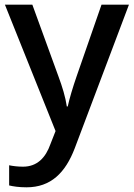

<svg xmlns="http://www.w3.org/2000/svg" viewBox="-20 -559 570 819"><path d="M1 -539 217 0 195 56C175 113 139 152 78 152C55 152 33 149 19 146V232C36 236 60 240 93 240C197 240 259 178 299 73L530 -539H413L307 -234C291 -188 276 -138 269 -105H265C259 -146 246 -188 229 -234L118 -539Z"/></svg>

Font: Noto Sans Lisu Medium
Style: Regular
Weight: 500
Designer: Monotype Design Team. David Williams.
Foundry: Monotype Imaging Inc.
Version: Version 2.102